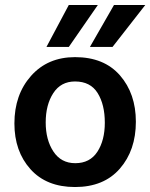

<svg xmlns="http://www.w3.org/2000/svg" viewBox="-20 -745 605 773"><path d="M342 -556 439 -725H565L433 -556ZM167 -556 257 -725H374L257 -556ZM282 8Q167 8 102.5 -64Q38 -136 38 -248Q38 -364 105 -439.5Q172 -515 282 -515Q399 -515 463 -441.5Q527 -368 527 -255Q527 -140 462.5 -66Q398 8 282 8ZM282 -417Q225 -417 194.5 -370Q164 -323 164 -252Q164 -182 195 -135Q226 -88 283 -88Q342 -88 372 -134Q402 -180 402 -251Q402 -324 373 -370.5Q344 -417 282 -417Z"/></svg>

Font: Hind Semibold
Style: Regular
Weight: 600
Designer: Manushi Parikh, Satya Rajpurohit
Foundry: Indian Type Foundry
Version: Version 1.201;PS 1.0;hotconv 1.0.78;makeotf.lib2.5.61930; tt